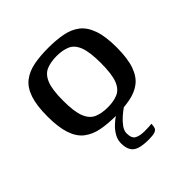

<svg xmlns="http://www.w3.org/2000/svg" viewBox="-161 -524 820 820"><g transform="rotate(-45 249.5 -113.5)"><path d="M251 6Q201 6 162.5 -1.5Q124 -9 96.5 -30Q69 -51 55 -92Q41 -133 41 -199Q41 -265 55 -306Q69 -347 96.5 -368Q124 -389 162.5 -396.5Q201 -404 251 -404Q299 -404 337.5 -396.5Q376 -389 403 -368Q430 -347 444.5 -306Q459 -265 459 -199Q459 -132 444.5 -91Q430 -50 403 -29.5Q376 -9 337.5 -1.5Q299 6 251 6ZM251 -44Q287 -44 312.5 -55Q338 -66 351 -99Q364 -132 364 -199Q364 -266 351 -299Q338 -332 312.5 -343Q287 -354 251 -354Q215 -354 189 -343Q163 -332 149.5 -299Q136 -266 136 -199Q136 -132 149.5 -99Q163 -66 189 -55Q215 -44 251 -44ZM277 177Q242 177 221 170Q200 163 191 146.5Q182 130 182 105Q182 83 192.5 64.5Q203 46 218.5 31Q234 16 250.5 5Q267 -6 277 -11H325Q317 -8 301.5 2.5Q286 13 269.5 27.5Q253 42 241 58.5Q229 75 229 91Q229 122 246 130.5Q263 139 290 139Q305 139 313.5 138.5Q322 138 326.5 137.5Q331 137 333 137Q333 151 329.5 160Q326 169 314 173Q302 177 277 177Z"/></g></svg>

Font: Genos Thin Medium
Style: Regular
Weight: 500
Version: Version 1.010